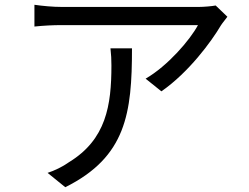

<svg xmlns="http://www.w3.org/2000/svg" viewBox="-20 -746 1040 803"><path d="M931 -676 882 -723C867 -720 831 -717 812 -717H238C201 -717 159 -721 124 -726V-635C163 -639 201 -641 238 -641H808C775 -579 681 -470 589 -417L655 -364C769 -443 864 -572 904 -640C911 -651 924 -666 931 -676ZM532 -544H442C445 -518 446 -496 446 -472C446 -305 424 -163 269 -68C241 -48 207 -32 179 -23L253 37C508 -90 532 -273 532 -544Z"/></svg>

Font: DAIFUKU Sans JP
Style: Regular
Weight: 400
Designer: Original font ‘Source Han Sans JP’ : Ryoko NISHIZUKA  (kana, bopomofo & ideographs); Paul D. Hunt (Latin, Greek & Cyrill
Foundry: Daifuku
Version: Version 1.001